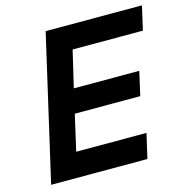

<svg xmlns="http://www.w3.org/2000/svg" viewBox="-103 -787 856 884"><g transform="rotate(-15 325.5 -345.0)"><path d="M33.2 0 191.9 -689.9H650.9L625 -576.2H290L249 -401.9H561L535.2 -288.1H223.1L184.1 -117.2H519L492.2 0Z"/></g></svg>

Font: HK Grotesk Legacy
Style: Bold Italic
Weight: 700
Italic angle: -13°
Designer: Alfredo Marco Pradil
Foundry: Hanken Design Co.
Version: Version 2.022;PS 002.022;hotconv 1.0.88;makeotf.lib2.5.64775